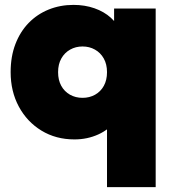

<svg xmlns="http://www.w3.org/2000/svg" viewBox="-20 -555 719 785"><path d="M417.5 210V-116L463.5 -70Q427.5 -26 382.2 -5.5Q337 15 284.5 15Q208.5 15 149.5 -21Q90.5 -57 57 -119.2Q23.5 -181.5 23.5 -260Q23.5 -324 43 -374.8Q62.5 -425.5 97.2 -461.2Q132 -497 179 -516Q226 -535 280.5 -535Q327 -535 366.2 -521.2Q405.5 -507.5 433.2 -482.5Q461 -457.5 473.5 -424L446.5 -379V-520H616.5V210ZM317.5 -155Q346 -155 368.8 -167.8Q391.5 -180.5 404.5 -204Q417.5 -227.5 417.5 -260Q417.5 -292.5 404.2 -316Q391 -339.5 368.2 -352.2Q345.5 -365 317.5 -365Q289.5 -365 266.8 -352.2Q244 -339.5 230.8 -316Q217.5 -292.5 217.5 -260Q217.5 -227.5 230.5 -204Q243.5 -180.5 266.2 -167.8Q289 -155 317.5 -155Z"/></svg>

Font: Geologica Roman Black
Style: Regular
Weight: 900
Designer: Sindre Bremnes, Frode Helland
Foundry: Monokrom Skriftforlag AS
Version: Version 1.010;gftools[0.9.28]